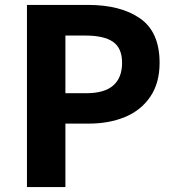

<svg xmlns="http://www.w3.org/2000/svg" viewBox="-20 -762 713 782"><path d="M630 -506.2Q630 -423.6 592 -367.9Q554 -312.2 489 -285.4Q424 -258.6 342 -258.6H246.4V0H89.8V-742H338Q472 -742 551 -686.7Q630 -631.4 630 -506.2ZM477.2 -506.2Q477.2 -566.2 440.3 -591.7Q403.4 -617.2 327.6 -617.2H246.4V-382.4H332.4Q405 -382.4 441.1 -413.8Q477.2 -445.2 477.2 -506.2Z"/></svg>

Font: 寒蝉端黑体 Light
Style: Regular
Weight: 300
Designer: ChillDuanSans {Warren2060}; 
Source Han Sans {Ryoko NISHIZUKA 西塚涼子 (kana, bopomofo & ideographs); Paul D. Hunt (Latin, G
Foundry: ChillType&Adobe
Version: Version 1.300;Glyphs 3.3 (3306)